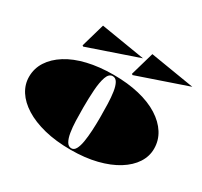

<svg xmlns="http://www.w3.org/2000/svg" viewBox="-155 -952 1238 1176"><g transform="rotate(30 464.5 -364.0)"><path d="M466 -515Q567 -515 648.5 -495.5Q730 -476 787.5 -439.5Q845 -403 876 -354Q907 -305 907 -246Q907 -192 876.5 -145Q846 -98 788.5 -62Q731 -26 649.5 -5.5Q568 15 466 15Q362 15 280 -5.5Q198 -26 140.5 -62Q83 -98 53 -145Q23 -192 23 -246Q23 -305 54.5 -354Q86 -403 144 -439.5Q202 -476 284 -495.5Q366 -515 466 -515ZM466 -505Q439 -505 426 -468Q413 -431 409 -372Q405 -313 405 -246Q405 -200 406.5 -155Q408 -110 414 -74Q420 -38 432.5 -16.5Q445 5 466 5Q485 5 496.5 -16Q508 -37 514 -73Q520 -109 522.5 -154Q525 -199 525 -246Q525 -296 523.5 -342.5Q522 -389 516.5 -425.5Q511 -462 499 -483.5Q487 -505 466 -505ZM567 -571 560 -576 608 -743 920 -692ZM218 -571 211 -576 259 -743 571 -692Z"/></g></svg>

Font: Kalnia SemiExpanded
Style: Bold
Weight: 700
Width: 6
Designer: Frida Medrano
Foundry: Frida Medrano
Version: Version 1.105